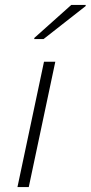

<svg xmlns="http://www.w3.org/2000/svg" viewBox="-20 -761 369 781"><path d="M51 0 159 -510H205L97 0ZM119 -602 120 -607 270 -741H329L328 -736L157 -602Z"/></svg>

Font: Saira SemiExpanded ExtraLight
Style: Italic
Weight: 250
Width: 6
Italic angle: -12°
Designer: Hector Gatti with collaboration of the Omnibus-Type team
Foundry: Omnibus-Type
Version: Version 1.101